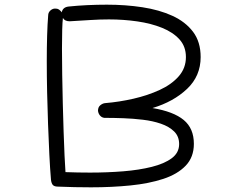

<svg xmlns="http://www.w3.org/2000/svg" viewBox="-20 -731 1040 821"><path d="M228 67Q213 67 206.5 60.5Q200 54 198 38Q194 -9 191 -70Q188 -131 185.5 -199Q183 -267 181.5 -336Q180 -405 180 -469Q180 -528 181.5 -578.5Q183 -629 186 -665Q186 -678 196.5 -687Q207 -696 220 -694Q228 -694 235.5 -687.5Q243 -681 244 -678Q248 -700 273 -703Q311 -707 352.5 -709Q394 -711 437 -711Q517 -711 589 -700Q661 -689 717 -663.5Q773 -638 805.5 -595Q838 -552 838 -487Q838 -406 780 -351Q722 -296 632 -269Q722 -254 765.5 -218Q809 -182 809 -116Q809 -59 774 -22.5Q739 14 678 34Q617 54 537.5 62Q458 70 369 70Q300 70 228 67ZM260 5Q286 6 312.5 6.5Q339 7 365 7Q439 7 507 1.5Q575 -4 629 -17.5Q683 -31 714.5 -54.5Q746 -78 746 -115Q746 -148 724.5 -169Q703 -190 668 -202Q633 -214 591 -219Q549 -224 507.5 -225.5Q466 -227 432 -227Q419 -226 410 -234.5Q401 -243 399 -257Q399 -273 409 -281Q419 -289 429 -290Q490 -295 551 -309Q612 -323 663 -346.5Q714 -370 744.5 -405Q775 -440 775 -487Q775 -532 747.5 -562.5Q720 -593 673 -612Q626 -631 567 -639.5Q508 -648 446 -648Q407 -648 368.5 -645.5Q330 -643 278 -640Q257 -640 249 -654Q247 -638 246 -604Q245 -570 245 -524Q245 -473 246 -412Q247 -351 248.5 -288.5Q250 -226 252 -168.5Q254 -111 256 -65.5Q258 -20 260 5Z"/></svg>

Font: Hachi Maru Pop
Style: Regular
Weight: 400
Designer: Nontynet
Foundry: Nontynet
Version: Version 1.300